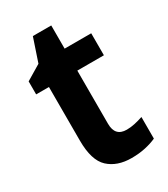

<svg xmlns="http://www.w3.org/2000/svg" viewBox="-169 -742 729 832"><g transform="rotate(-30 195.5 -326.0)"><path d="M283 -107Q303 -107 323.5 -111.5Q344 -116 365 -123V-15Q341 -4 309.5 3Q278 10 240 10Q168 10 125.5 -29.5Q83 -69 83 -168V-436H19V-501L94 -546L133 -662H225V-546H358V-436H225V-170Q225 -107 283 -107Z"/></g></svg>

Font: Noto Sans Ethiopic SemiCondensed
Style: Bold
Weight: 700
Width: 4
Designer: Monotype Design Team
Foundry: Monotype Imaging Inc.
Version: Version 2.102; ttfautohint (v1.8.4.7-5d5b)